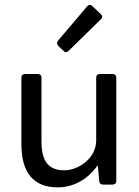

<svg xmlns="http://www.w3.org/2000/svg" viewBox="-20 -771 579 802"><path d="M401.4 -711.9 366.2 -745.1C358.4 -752.9 350.6 -752 343.8 -744.1L222.7 -601.6C216.8 -594.7 216.8 -585.9 223.6 -579.1L245.1 -558.6C252 -551.8 258.8 -550.8 266.6 -558.6L401.4 -690.4C409.2 -698.2 408.2 -705.1 401.4 -711.9ZM381.8 -446.3V-184.6C381.8 -107.4 304.7 -59.6 249 -59.6C182.6 -59.6 153.3 -96.7 153.3 -180.7V-446.3C153.3 -456.1 147.5 -461.9 137.7 -461.9H85C75.2 -461.9 69.3 -456.1 69.3 -446.3V-169.9C69.3 -52.7 117.2 11.7 221.7 11.7C286.1 11.7 346.7 -21.5 386.7 -79.1H388.7L394.5 -14.6C395.5 -4.9 400.4 0 410.2 0H450.2C460 0 465.8 -5.9 465.8 -15.6V-446.3C465.8 -456.1 460 -461.9 450.2 -461.9H397.5C387.7 -461.9 381.8 -456.1 381.8 -446.3Z"/></svg>

Font: Ed Sans Neue
Style: Regular
Weight: 400
Designer: Stephen Hutchings
Version: Version 1.004;PS 001.004;hotconv 1.0.88;makeotf.lib2.5.64775